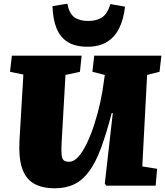

<svg xmlns="http://www.w3.org/2000/svg" viewBox="-20 -1001 892 1035"><path d="M747 -104 827 -91 819 0H552L545 -12L588 -391H582Q554 -283 525.5 -205.5Q497 -128 462 -79.5Q427 -31 381.5 -8.5Q336 14 276 14Q205 14 161 -12.5Q117 -39 98.5 -96Q80 -153 85 -244L106 -599L34 -614L44 -701H420L411 -614L333 -597L312 -229Q310 -191 312 -168.5Q314 -146 323 -137.5Q332 -129 352 -129Q378 -129 402 -155.5Q426 -182 448 -228Q470 -274 488.5 -331Q507 -388 520.5 -449.5Q534 -511 541 -570L545 -597L478 -614L488 -701H850L840 -614L773 -597ZM343 -981Q353 -928 381 -908Q409 -888 455 -888Q502 -888 531 -908Q560 -928 575 -979L654 -965Q646 -895 621.5 -847Q597 -799 555 -774Q513 -749 451 -749Q387 -749 346 -774Q305 -799 285 -848Q265 -897 263 -968Z"/></svg>

Font: Literata Black
Style: Italic
Weight: 900
Italic angle: -2°
Designer: Latin by Veronika Burian and Jose Scaglione. Greek by Irene Vlachou. Cyrillic by Vera Evstafieva
Foundry: TypeTogether
Version: Version 3.002